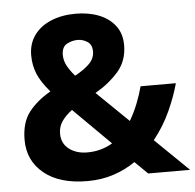

<svg xmlns="http://www.w3.org/2000/svg" viewBox="-52 -777 854 840"><g transform="rotate(-5 375.0 -357.0)"><path d="M310 -724Q368 -724 413 -706Q458 -688 484 -653.5Q510 -619 510 -569Q510 -500 469 -453Q428 -406 367 -371L506 -236Q526 -270 541 -307.5Q556 -345 566 -383H721Q706 -327 677 -263Q648 -199 603 -143L750 0H566L510 -55Q467 -25 414 -7.5Q361 10 299 10Q177 10 108.5 -46Q40 -102 40 -193Q40 -269 75 -314.5Q110 -360 171 -395Q132 -440 116.5 -478Q101 -516 101 -559Q101 -610 127.5 -647Q154 -684 201.5 -704Q249 -724 310 -724ZM258 -306Q230 -285 213.5 -261.5Q197 -238 197 -207Q197 -164 229 -139.5Q261 -115 309 -115Q341 -115 369 -123Q397 -131 420 -145ZM309 -609Q284 -609 261.5 -596.5Q239 -584 239 -549Q239 -524 251.5 -501Q264 -478 285 -454Q327 -477 349.5 -500Q372 -523 372 -553Q372 -583 352 -596Q332 -609 309 -609Z"/></g></svg>

Font: Noto Sans Lisu
Style: Regular
Weight: 400
Designer: Monotype Design Team. David Williams.
Foundry: Monotype Imaging Inc.
Version: Version 2.102